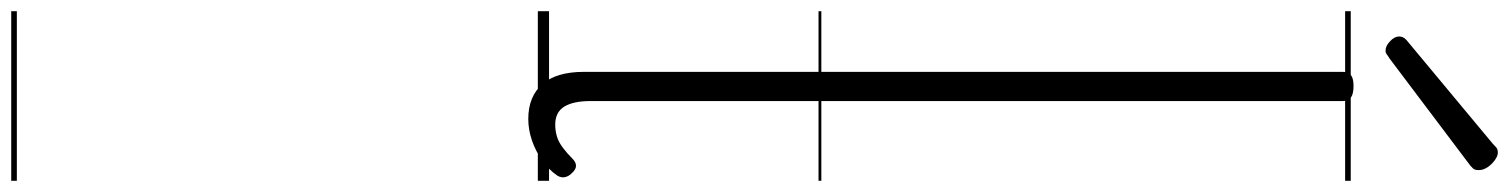

<svg xmlns="http://www.w3.org/2000/svg" viewBox="-1193 -557 2688 342"><g transform="rotate(90 151.0 -386.0)"><path d="M192 17Q152 17 130 -8Q108 -33 108 -82V-1434Q108 -1444 114 -1448.5Q120 -1453 133 -1453Q147 -1453 153.5 -1448.5Q160 -1444 160 -1434V-94Q160 -63 170 -47Q180 -31 202 -31Q213 -31 223 -34Q233 -37 243 -44.5Q253 -52 263 -62Q269 -68 275.5 -68Q282 -68 289 -60Q294 -55 295.5 -48.5Q297 -42 293 -35Q282 -19 265.5 -7.5Q249 4 230 10.5Q211 17 192 17ZM70 -1510Q62 -1510 53.5 -1518Q45 -1526 45 -1534Q45 -1537 46 -1540Q47 -1543 51 -1547L236 -1701Q240 -1705 243 -1707.5Q246 -1710 252 -1710Q258 -1710 265.5 -1704.5Q273 -1699 278 -1691.5Q283 -1684 283 -1676Q283 -1672 282 -1669Q281 -1666 275 -1661L84 -1517Q79 -1514 76.5 -1512Q74 -1510 70 -1510ZM0 928H302V938H0ZM0 -20H302V0H0ZM0 -505H302V-500H0ZM0 -1448H302V-1438H0Z"/></g></svg>

Font: Playwrite ID Guides
Style: Regular
Weight: 400
Designer: Veronika Burian, José Scaglione
Foundry: TypeTogether
Version: Version 1.003